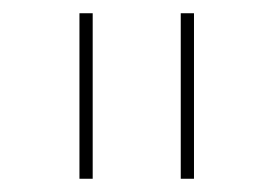

<svg xmlns="http://www.w3.org/2000/svg" viewBox="-20 -760 413 290"><path d="M100 -490V-740H120V-490ZM253 -490V-740H273V-490Z"/></svg>

Font: IBM Plex Sans Arabic Thin
Style: Regular
Weight: 100
Designer: Mike Abbink, Paul van der Laan, Pieter van Rosmalen, Wael Morcos, Khajak Apelian
Foundry: Bold Monday
Version: Version 1.101